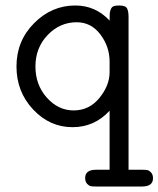

<svg xmlns="http://www.w3.org/2000/svg" viewBox="-20 -457 577 699"><path d="M40 -215Q40 -308 104 -372.5Q168 -437 254 -437Q328 -437 379 -382Q379 -400 379.5 -407.5Q380 -415 383.5 -423.5Q387 -432 394 -434.5Q401 -437 414 -437Q437 -437 442.5 -426.5Q448 -416 448 -396V161H497Q509 161 515.5 162Q522 163 529.5 170.5Q537 178 537 192Q537 222 497 222H330Q318 222 311.5 221Q305 220 297.5 212.5Q290 205 290 191Q290 161 330 161H379V-54Q324 6 244 6Q161 6 100.5 -58.5Q40 -123 40 -215ZM109 -215Q109 -148 150.5 -101.5Q192 -55 248 -55Q305 -55 342 -100.5Q379 -146 379 -194V-233Q379 -287 345.5 -331.5Q312 -376 259 -376Q198 -376 153.5 -329.5Q109 -283 109 -215Z"/></svg>

Font: CMU Typewriter Text
Style: Regular
Weight: 500
Monospace: yes
Version: Version 0.7.0